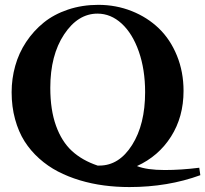

<svg xmlns="http://www.w3.org/2000/svg" viewBox="-20 -696 835 781"><path d="M506.3 64.9Q453.1 64.9 403.1 58.3Q353 51.8 304.9 37.4Q256.8 22.9 215.6 1.5Q174.3 -20 139.4 -51.3Q104.5 -82.5 79.8 -121.3Q55.2 -160.2 41.3 -211.2Q27.3 -262.2 27.3 -320.8Q27.3 -376 42 -428.2Q56.6 -480.5 86.4 -525.4Q116.2 -570.3 157.7 -604Q199.2 -637.7 256.6 -657Q314 -676.3 379.9 -676.3Q452.1 -676.3 515.9 -650.9Q579.6 -625.5 626.2 -580.6Q672.9 -535.6 699.7 -469.7Q726.6 -403.8 726.6 -326.2Q726.6 -220.7 675.8 -140.6Q625 -60.5 537.1 -20.5Q577.1 -4.4 650.4 -4.4Q716.8 -4.4 790.5 -13.7L794.9 16.6Q662.6 64.9 506.3 64.9ZM184.6 -338.9Q184.6 -249 207.8 -184.6Q231 -120.1 272.7 -81.8Q314.5 -43.5 377 -22.5H384.3Q464.4 -22.5 517.3 -106.2Q570.3 -189.9 570.3 -321.3Q570.3 -413.1 544.7 -486.3Q519 -559.6 474.9 -600.1Q430.7 -640.6 376.5 -640.6Q296.9 -640.6 240.7 -555.9Q184.6 -471.2 184.6 -338.9Z"/></svg>

Font: Elstob 14pt SemiBold
Style: Regular
Weight: 600
Designer: Peter S. Baker
Version: Version 1.015